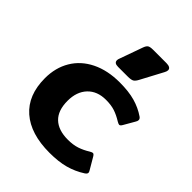

<svg xmlns="http://www.w3.org/2000/svg" viewBox="-211 -852 984 984"><g transform="rotate(45 281.5 -359.5)"><path d="M227 -565Q227 -572 230 -579L275 -705Q281 -722 289.5 -728Q298 -734 320 -734H417Q432 -734 440.5 -729Q449 -724 449 -714Q449 -706 443 -695L378 -573Q369 -556 359 -550.5Q349 -545 325 -545H255Q227 -545 227 -565ZM31 -239Q31 -315 65.5 -373Q100 -431 165 -463Q230 -495 318 -495Q383 -495 429 -482Q475 -469 513 -443Q523 -436 523 -427Q523 -419 517 -410L483 -351Q476 -339 469 -339Q464 -339 452 -346Q423 -364 396 -373Q369 -382 331 -382Q268 -382 231.5 -343.5Q195 -305 195 -239Q195 -169 231.5 -134Q268 -99 337 -99Q375 -99 403.5 -108.5Q432 -118 459 -135Q471 -142 476 -142Q483 -142 490 -130L527 -67Q532 -59 532 -54Q532 -46 520 -38Q478 -11 430.5 2Q383 15 318 15Q181 15 106 -50.5Q31 -116 31 -239Z"/></g></svg>

Font: Mitr Medium
Style: Regular
Weight: 500
Designer: Thanarat Vachiruckul
Foundry: Cadson Demak
Version: Version 1.003